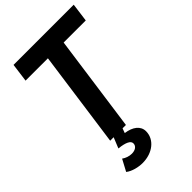

<svg xmlns="http://www.w3.org/2000/svg" viewBox="-288 -841 1173 1173"><g transform="rotate(-45 298.5 -254.0)"><path d="M167 0H197L169 69C228 75 256 90 256 112C256 135 235 150 205 150C182 150 159 142 141 129L101 204C128 226 175 237 211 237C297 237 363 185 363 114C363 68 323 38 263 30L274 0H303L390 -625H581L597 -745H77L61 -625H254Z"/></g></svg>

Font: Mluvka Bold
Style: Italic
Weight: 700
Italic angle: -8°
Designer: Modified by Jiří Krblich, Original typeface by Gumpita Rahayu
Foundry: Gumpita Rahayu & Jiří Krblich
Version: Version 2.000;Glyphs 3.1.1 (3134)